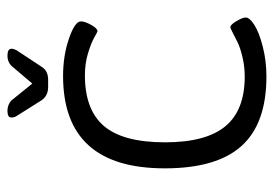

<svg xmlns="http://www.w3.org/2000/svg" viewBox="-128 -594 726 509"><g transform="rotate(-90 234.5 -339.0)"><path d="M258.8 -573.9Q235.8 -573.9 223.9 -591L181.9 -657.6Q178 -663.5 178 -671.4Q178 -681.7 195 -681.7H196.6Q210.5 -681.7 222.4 -672.2L267.9 -615.9L315.9 -672.2Q326.6 -681.7 340.9 -681.7H342.4Q360.3 -681.7 360.3 -670.6Q360.3 -665.5 356.3 -657.6L312.3 -591Q301.6 -573.9 278.2 -573.9ZM286.6 4.8Q162.1 4.8 102.7 -61Q43.2 -126.8 43.2 -264.8Q43.2 -534.3 288.1 -534.3Q342.1 -534.3 387.4 -518.6Q432.8 -503 432.8 -487.1Q432.8 -476.4 423.5 -459.8Q414.2 -443.1 406.7 -443.1Q405.1 -443.1 390.4 -451.4Q375.7 -459.8 348.6 -468.1Q321.4 -476.4 289.7 -476.4Q198.2 -476.4 155.2 -425.7Q112.2 -375 112.2 -264Q112.2 -155.4 154.8 -104Q197.4 -52.7 286.6 -52.7Q313.1 -52.7 338.1 -58.7Q363.1 -64.6 377.5 -71.7Q392 -78.9 403.3 -84.8Q414.6 -90.8 417.4 -90.8Q424.1 -90.8 433.6 -74.5Q443.1 -58.3 443.1 -50.3Q443.1 -39.6 423.1 -27Q403.1 -14.3 365.6 -4.8Q328.2 4.8 286.6 4.8Z"/></g></svg>

Font: Jaldi
Style: Regular
Weight: 400
Designer: Pablo Cosgaya and Nicolas Silva
Foundry: Omnibus-Type
Version: Version 1.001;PS 001.001;hotconv 1.0.70;makeotf.lib2.5.58329